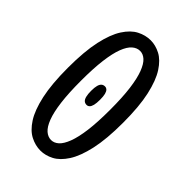

<svg xmlns="http://www.w3.org/2000/svg" viewBox="-216 -788 882 882"><g transform="rotate(45 225.0 -347.5)"><path d="M222.3 11Q188.8 11 156.7 -5.5Q124.6 -22 98.8 -62.1Q72.9 -102.2 57.6 -172Q42.3 -241.9 42.3 -348Q42.3 -454.1 57.6 -523.6Q72.9 -593.1 98.8 -633Q124.6 -673 156.7 -689.5Q188.8 -706 222.3 -706Q254.2 -706 285.8 -689.5Q317.3 -673 343.2 -633Q369.1 -593.1 384.7 -523.6Q400.3 -454.1 400.3 -348Q400.3 -241.9 384.7 -172Q369.1 -102.2 343.2 -62.1Q317.3 -22 285.8 -5.5Q254.2 11 222.3 11ZM222.3 -58Q241.9 -58 258.8 -73.2Q275.6 -88.4 288.6 -122.4Q301.6 -156.3 308.9 -211.9Q316.1 -267.5 316.1 -348Q316.1 -428.3 308.9 -483.6Q301.6 -539 288.6 -572.8Q275.6 -606.6 258.8 -621.8Q241.9 -637 222.3 -637Q202.1 -637 184.6 -621.8Q167.1 -606.6 154.1 -572.8Q141.1 -539 134 -483.6Q126.9 -428.3 126.9 -348Q126.9 -267.5 134 -211.9Q141.1 -156.3 154.1 -122.4Q167.1 -88.4 184.6 -73.2Q202.1 -58 222.3 -58ZM223.6 -287.4Q213.6 -287.4 206.7 -293.2Q199.8 -299.1 196.2 -312.6Q192.6 -326.1 192.6 -348.4Q192.6 -370.1 196.2 -383.1Q199.8 -396.1 206.7 -401.9Q213.6 -407.6 223.6 -407.6Q231.7 -407.6 237.9 -401.9Q244.1 -396.1 247.5 -383.1Q250.8 -370.1 250.8 -348.4Q250.8 -326.1 247.5 -312.6Q244.1 -299.1 237.9 -293.2Q231.7 -287.4 223.6 -287.4Z"/></g></svg>

Font: League Mono Thin Condensed
Style: Regular
Weight: 100
Width: 1
Designer: Tyler Finck
Foundry: The League of Moveable Type / Tyler Finck
Version: Version 2.300;RELEASE